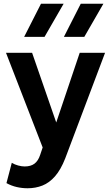

<svg xmlns="http://www.w3.org/2000/svg" viewBox="-20 -782 588 1026"><path d="M127.5 224Q98 224 69.5 217.5Q41 211 14.5 196.5L43 88Q58.5 97.5 77.5 102.5Q96.5 107.5 112 107.5Q144 107.5 164 92.8Q184 78 194.5 46L208 6L12 -500H151.5L280.5 -127.5L406 -500H541.5L328.5 64.5Q304.5 125.5 274 160.2Q243.5 195 206.8 209.5Q170 224 127.5 224ZM321.5 -585 411.5 -762H532.5L430.5 -585ZM109 -585 199 -762H320L218 -585Z"/></svg>

Font: Geologica Roman Medium
Style: Regular
Weight: 500
Designer: Sindre Bremnes, Frode Helland
Foundry: Monokrom Skriftforlag AS
Version: Version 1.010;gftools[0.9.28]